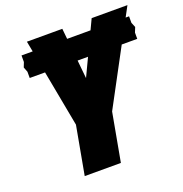

<svg xmlns="http://www.w3.org/2000/svg" viewBox="-130 -839 906 953"><g transform="rotate(-20 323.0 -362.5)"><path d="M203 -255 147.5 -551H66.5V-584L56.5 -610L66.5 -635.5V-670H125.5L115 -725H302L307.5 -670H431L457 -725H646L616.5 -670H634.5V-635.5L645 -610L634.5 -584V-551H552.5L394 -255L347.5 0H156.5ZM329 -455 374.5 -551H319.5Z"/></g></svg>

Font: JuliaMono Black
Style: Italic
Weight: 900
Italic angle: -9°
Monospace: yes
Designer: cormullion
Foundry: corm
Version: Version 0.057; ttfautohint (v1.8.4)